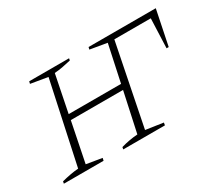

<svg xmlns="http://www.w3.org/2000/svg" viewBox="-114 -906 1338 1168"><g transform="rotate(-30 554.5 -322.5)"><path d="M45 0 48 -15Q79 -23 108.5 -28.5Q138 -34 166 -36L289 -609L170 -629L174 -645H454L451 -631Q424 -625 394.5 -619Q365 -613 334 -611L282 -352H650L705 -609L587 -629L591 -645H1063L1013 -401H998L1006 -607H750L636 -36L758 -18L755 0H462L465 -15Q524 -32 582 -36L642 -314H275L219 -36L328 -18L324 0Z"/></g></svg>

Font: Piazzolla ExtraLight
Style: Italic
Weight: 200
Italic angle: -11.3°
Designer: Juan Pablo del Peral
Foundry: Huerta Tipografica
Version: Version 1.330